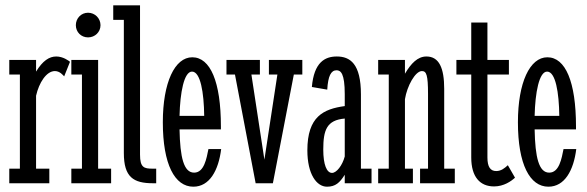

<svg xmlns="http://www.w3.org/2000/svg" viewBox="-20 -691 2213 724"><path d="M15 -410H55V-55H15V0H166V-55H116V-330C127 -379 155 -423 187 -423C206 -423 218 -407 222 -403L244 -458C239 -462 218 -478 192 -478C166 -478 141 -462 116 -421V-465H15Z M249 -410H289V-55H249V0H399V-55H350V-465H249ZM266 -596C266 -570 286 -550 312 -550C338 -550 359 -570 359 -596C359 -622 338 -643 312 -643C286 -643 266 -622 266 -596Z M407 -616H447V-114C447 -23 483 0 557 0H569V-55H556C523 -55 508 -59 508 -108V-671H407Z M657 -254C659 -342 674 -421 704 -421C736 -421 749 -342 750 -254ZM712 -40C673 -40 659 -97 657 -203H813V-214C813 -383 773 -475 705 -475C639 -475 594 -380 594 -230C594 -71 639 13 709 13C770 13 804 -48 814 -129H766C759 -94 750 -40 712 -40Z M834 -410H866L944 0H1009L1088 -410H1120V-465H994V-410H1026L977 -89L928 -410H960V-465H834Z M1280 -101C1271 -67 1249 -39 1232 -39C1212 -39 1199 -70 1199 -127C1199 -201 1212 -238 1280 -244ZM1214 -353C1217 -404 1228 -426 1249 -426C1265 -426 1280 -414 1280 -336V-291C1200 -280 1139 -252 1139 -124C1139 -34 1174 13 1213 13C1245 13 1261 -2 1280 -32V0H1381V-55H1341V-335C1341 -451 1300 -478 1250 -478C1205 -478 1164 -456 1156 -363Z M1406 -410H1446V-55H1406V0H1537V-55H1507V-317C1515 -367 1546 -423 1571 -423C1588 -423 1594 -408 1594 -337V-55H1564V0H1695V-55H1655V-356C1655 -434 1636 -478 1588 -478C1555 -478 1530 -452 1507 -413V-465H1406Z M1851 -46C1829 -46 1818 -62 1818 -97V-410H1899V-465H1818V-606H1757V-465H1701V-410H1757V-97C1757 -24 1790 12 1843 12C1880 12 1908 -8 1922 -21L1895 -68C1883 -57 1870 -46 1851 -46Z M1996 -254C1998 -342 2013 -421 2043 -421C2075 -421 2088 -342 2089 -254ZM2051 -40C2012 -40 1998 -97 1996 -203H2152V-214C2152 -383 2112 -475 2044 -475C1978 -475 1933 -380 1933 -230C1933 -71 1978 13 2048 13C2109 13 2143 -48 2153 -129H2105C2098 -94 2089 -40 2051 -40Z"/></svg>

Font: Stint Ultra Condensed
Style: Regular
Weight: 400
Width: 1
Designer: Astigmatic (AOETI)
Foundry: Astigmatic (AOETI)
Version: Version 1.000